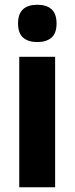

<svg xmlns="http://www.w3.org/2000/svg" viewBox="-20 -788 314 808"><path d="M137 -768Q176 -768 197 -749Q218 -730 218 -689Q218 -648 196.5 -629.5Q175 -611 137 -611Q99 -611 77.5 -629.5Q56 -648 56 -689Q56 -730 77 -749Q98 -768 137 -768ZM212 -549V0H61V-549Z"/></svg>

Font: Noto Sans Gujarati UI Condensed ExtraBold
Style: Regular
Weight: 800
Width: 3
Designer: Jelle Bosma - Monotype Design Team, Universal Thirst
Foundry: Monotype Imaging Inc.
Version: Version 2.106; ttfautohint (v1.8.4.7-5d5b)